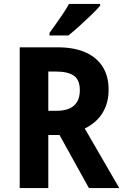

<svg xmlns="http://www.w3.org/2000/svg" viewBox="-20 -954 640 974"><path d="M80 0V-714H271Q356 -714 413.5 -688.5Q471 -663 501 -615Q531 -567 531 -499Q531 -451 516 -413Q501 -375 474 -347.5Q447 -320 410 -302L585 0H431L282 -269H225V0ZM268 -392Q306 -392 332 -403.5Q358 -415 371.5 -438Q385 -461 385 -496Q385 -549 354.5 -570Q324 -591 265 -591H225V-392ZM231 -787Q248 -810 266 -835.5Q284 -861 301 -886.5Q318 -912 330 -934H488V-925Q472 -906 443 -878Q414 -850 383 -822Q352 -794 327 -774H231Z"/></svg>

Font: Noto Sans Mono
Style: Bold
Weight: 700
Designer: Monotype Design Team
Foundry: Monotype Imaging Inc.
Version: Version 2.014